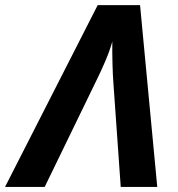

<svg xmlns="http://www.w3.org/2000/svg" viewBox="-80 -737 700 757"><path d="M-60.1 0 305.2 -716.8H472.2L540 0H396L367.2 -408.2Q364.7 -439 363.5 -485.8Q362.3 -532.7 362.8 -573.2Q352.1 -534.7 334.2 -493.7Q316.4 -452.6 305.2 -430.2L96.2 0Z"/></svg>

Font: Open Sans
Style: Bold Italic
Weight: 700
Italic angle: -12°
Designer: Monotype Design Team
Foundry: Monotype Imaging Inc.
Version: Version 3.003; ttfautohint (v1.8.4)